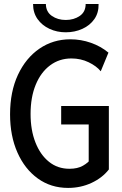

<svg xmlns="http://www.w3.org/2000/svg" viewBox="-20 -922 602 950"><path d="M316.9 7.8Q231.9 7.8 167.2 -38.8Q102.5 -85.4 66.2 -167.5Q29.8 -249.5 29.8 -356.4Q29.8 -468.3 68.8 -551.8Q107.9 -635.3 175.3 -681.4Q242.7 -727.5 328.1 -727.5Q380.9 -727.5 429.9 -710.2Q479 -692.9 516.6 -661.6L478.5 -569.3Q457.5 -595.2 418.5 -614Q379.4 -632.8 333.5 -632.8Q273.4 -632.8 227.8 -598.6Q182.1 -564.5 156.7 -502.7Q131.3 -440.9 131.3 -357.9Q131.3 -278.3 155.3 -217.3Q179.2 -156.2 222.2 -121.6Q265.1 -86.9 323.7 -86.9Q363.8 -86.9 390.4 -102.1Q417 -117.2 432.6 -138.2L418.9 -110.8V-306.2H282.7V-397.5H518.6V-83.5Q486.3 -42 432.9 -17.1Q379.4 7.8 316.9 7.8ZM305.2 -762.2Q261.7 -762.2 224.9 -779.3Q188 -796.4 165.8 -827.6Q143.6 -858.9 143.6 -902.3H207Q207.5 -863.3 236.6 -843.3Q265.6 -823.2 305.2 -823.2Q345.7 -823.2 374.8 -843.3Q403.8 -863.3 403.8 -902.3H467.8Q468.8 -858.9 447 -827.6Q425.3 -796.4 387.7 -779.3Q350.1 -762.2 305.2 -762.2Z"/></svg>

Font: Reddit Mono Medium
Style: Regular
Weight: 500
Monospace: yes
Designer: Stephen Hutchings
Foundry: Reddit
Version: Version 1.014